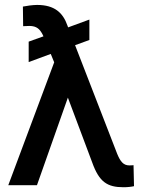

<svg xmlns="http://www.w3.org/2000/svg" viewBox="-20 -766 593 794"><path d="M349.6 -685.1 261.7 -652.8 258.8 -660.6C240.2 -713.4 205.6 -745.6 133.3 -745.6C116.2 -745.6 88.4 -741.7 74.7 -738.8L75.7 -657.7C84 -658.2 94.7 -658.7 100.6 -658.7C123.5 -658.7 138.7 -651.9 150.4 -633.3C153.8 -628.4 156.7 -622.6 159.7 -615.7L98.6 -593.8V-509.3L189.9 -543L204.1 -508.3L14.2 0H132.8L260.7 -362.3L361.3 -94.2C390.1 -13.7 423.3 8.3 490.7 8.3C508.3 8.3 524.4 6.3 534.2 3.9L532.2 -83C529.8 -82.5 523.9 -82 514.6 -82C490.2 -82 477.5 -98.6 464.8 -129.4L290.5 -579.1L349.6 -600.6Z"/></svg>

Font: Bert Sans Medium
Style: Regular
Weight: 500
Designer: Christian Robertson (Google), Cristiano Sobral
Foundry: Google, Cristiano Sobral
Version: Version 3.101